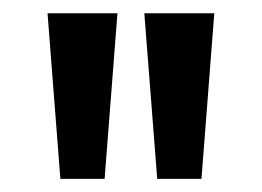

<svg xmlns="http://www.w3.org/2000/svg" viewBox="-20 -802 398 292"><path d="M199.5 -781.8H305.9L286.4 -530H219.1ZM52.3 -781.8H158.6L139.1 -530H71.8Z"/></svg>

Font: Spartan MB SemBd
Style: Regular
Weight: 600
Designer: Matt Bailey, Mirko Velimirovic
Foundry: Matt Bailey
Version: Version 1.005